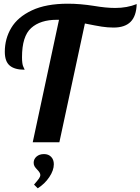

<svg xmlns="http://www.w3.org/2000/svg" viewBox="-20 -769 759 1038"><path d="M299 -662 157 0H301L439 -642C478.3 -634 508.7 -628.3 530 -625C551.3 -621.7 572.7 -620 594 -620C634.7 -620 665.3 -630.3 686 -651C706.7 -671.7 717.7 -703.7 719 -747C684.3 -733 645.7 -726 603 -726C569.7 -726 531.7 -729.7 489 -737C438.3 -745 391 -749 347 -749C268.3 -749 203.5 -737 152.5 -713C101.5 -689 64.3 -657.5 41 -618.5C17.7 -579.5 6 -536.3 6 -489C6 -454.3 14.8 -429.5 32.5 -414.5C50.2 -399.5 77 -392 113 -392C113 -393.3 110.7 -398.8 106 -408.5C101.3 -418.2 99 -435.3 99 -460C99 -535.3 115.5 -587.8 148.5 -617.5C181.5 -647.2 227.7 -662 287 -662ZM164 229 184 249C209.3 233 230.2 212.8 246.5 188.5C262.8 164.2 271 141 271 119C271 102.3 266.2 89 256.5 79C246.8 69 234 64 218 64C201.3 64 187.8 68.5 177.5 77.5C167.2 86.5 162 97.7 162 111C162 118.3 163.7 124.8 167 130.5C170.3 136.2 175.3 142.3 182 149C186 153 189.7 157.5 193 162.5C196.3 167.5 198 172.3 198 177C198 183 195.5 189.5 190.5 196.5C185.5 203.5 176.7 214.3 164 229Z"/></svg>

Font: DonutKreme
Style: Regular
Weight: 400
Designer: Impallari Type
Foundry: Impallari Type
Version: Version 2.100